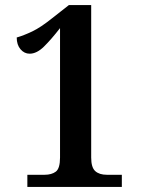

<svg xmlns="http://www.w3.org/2000/svg" viewBox="-20 -738 559 758"><path d="M88 0V-48H156Q184 -48 200.5 -60.5Q217 -73 217 -116V-627Q182 -582 153.5 -554Q125 -526 97 -526Q76 -526 61 -543.5Q46 -561 46 -590Q74 -598 107.5 -614Q141 -630 187 -667L252 -718H340V-116Q340 -77 356 -62.5Q372 -48 402 -48H461V0Z"/></svg>

Font: Noto Serif SemiCondensed SemiBold
Style: Regular
Weight: 600
Width: 4
Designer: Monotype Design Team
Foundry: Monotype Imaging Inc.
Version: Version 2.013; ttfautohint (v1.8.4.7-5d5b)